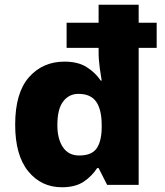

<svg xmlns="http://www.w3.org/2000/svg" viewBox="-20 -780 695 810"><path d="M241 10Q154 10 99 -57.5Q44 -125 44 -254Q44 -388 102 -454Q160 -520 252 -520Q309 -520 345.5 -497Q382 -474 405 -440H409Q406 -457 401 -492Q396 -527 396 -562V-578H261V-684H396V-760H565V-684H641V-578H565V0H432L396 -71H390Q368 -37 333 -13.5Q298 10 241 10ZM314 -124Q366 -124 387 -153Q408 -182 409 -240V-253Q409 -317 386 -350.5Q363 -384 311 -384Q271 -384 246.5 -352Q222 -320 222 -252Q222 -194 245.5 -159Q269 -124 314 -124Z"/></svg>

Font: Noto Sans Gujarati UI ExtraBold
Style: Regular
Weight: 800
Designer: Jelle Bosma - Monotype Design Team, Universal Thirst
Foundry: Monotype Imaging Inc.
Version: Version 2.106; ttfautohint (v1.8.4.7-5d5b)